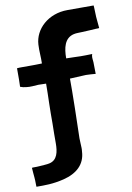

<svg xmlns="http://www.w3.org/2000/svg" viewBox="-93 -780 663 961"><g transform="rotate(-10 238.5 -299.5)"><path d="M13 122C56 122 96 123 153 109C221 92 265 53 268 -12C269 -19 269 -25 269 -30C269 -47 267 -58 267 -79C269 -134 273 -328 272 -382C297 -383 318 -384 333 -385C341 -385 348 -386 354 -386C373 -386 385 -384 403 -383L402 -443C401 -454 400 -461 400 -467C400 -474 401 -479 403 -484C379 -483 360 -483 345 -483C329 -483 294 -485 271 -485C271 -537 281 -587 330 -598C343 -601 356 -600 371 -601C386 -602 399 -602 412 -603C425 -604 435 -604 444 -605C453 -605 458 -605 460 -606L457 -638C455 -657 454 -672 454 -684C454 -706 452 -725 452 -722H319C221 -722 150 -655 146 -577C144 -543 148 -515 147 -481C122 -480 101 -480 85 -480H47C34 -480 29 -480 20 -479V-421L19 -385C29 -381 39 -379 49 -378C59 -377 69 -376 80 -377C90 -378 100 -378 111 -379L150 -378C150 -349 149 -312 148 -277C147 -242 147 -208 147 -177C146 -145 146 -99 146 -76C146 -32 138 9 97 18C86 21 58 22 47 23C36 24 28 24 20 24C13 24 8 24 7 25L9 52C10 67 12 80 12 90C12 108 13 125 13 122Z"/></g></svg>

Font: Londrina Solid CC
Style: CC
Weight: 400
Designer: Marcelo Magalhaes
Foundry: Tipos Pereira
Version: Version 1.003;FEAKit 1.0